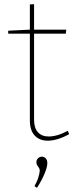

<svg xmlns="http://www.w3.org/2000/svg" viewBox="-20 -663 368 913"><path d="M309 -25Q252 6 207 6Q168 6 145 -18.5Q122 -43 122 -91V-503H19V-517L122 -522V-642L142 -643V-522H295L293 -503H142V-94Q142 -54 160.5 -34Q179 -14 211 -14Q253 -14 302 -41ZM144 222Q157 199 163 178.5Q169 158 169 148Q169 139 161 129Q153 119 153 109Q153 97 161 89.5Q169 82 179 82Q190 82 197.5 90Q205 98 205 113Q205 131 192 162.5Q179 194 156 230Z"/></svg>

Font: Bitter Pro Thin
Style: Regular
Weight: 250
Designer: Sol Matas, and Bitter project Authors
Foundry: Sol Matas
Version: Version 1.010